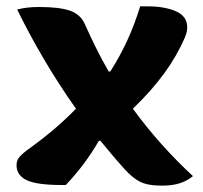

<svg xmlns="http://www.w3.org/2000/svg" viewBox="-20 -572 640 604"><path d="M34 -542Q63 -550 103 -550Q165 -550 198.5 -539Q232 -528 246 -498Q263 -460 282 -421.5Q301 -383 322 -347H327Q358 -396 380.5 -445Q403 -494 421 -552H445Q498 -552 533.5 -536.5Q569 -521 569 -486Q569 -472 562 -455Q536 -395 496.5 -341Q457 -287 398 -230Q441 -171 489 -117.5Q537 -64 587 -18Q569 -3 545.5 4.5Q522 12 490 12Q444 12 420 -0.5Q396 -13 371 -41Q352 -62 333 -84.5Q314 -107 296 -129H291Q269 -91 244 -57.5Q219 -24 187 10H174Q95 10 63.5 -5.5Q32 -21 32 -52Q32 -66 39.5 -76Q47 -86 67 -101Q113 -134 150 -165.5Q187 -197 219 -230Q115 -377 34 -542Z"/></svg>

Font: Recursive Mn Csl St XBd
Style: Regular
Weight: 800
Monospace: yes
Version: Version 1.079;hotconv 1.0.112;makeotfexe 2.5.65598; ttfautoh